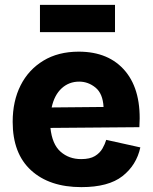

<svg xmlns="http://www.w3.org/2000/svg" viewBox="-20 -754 628 788"><path d="M314 14Q183 14 107.5 -55Q32 -124 32 -254Q32 -339 64.5 -403.5Q97 -468 158 -505Q219 -542 303 -542Q428 -542 495 -461Q562 -380 552 -232L187 -229Q194 -162 228.5 -131.5Q263 -101 313 -101Q349 -101 369.5 -113.5Q390 -126 400.5 -144.5Q411 -163 416 -180L556 -149Q540 -76 482.5 -31Q425 14 314 14ZM305 -419Q263 -419 233 -391.5Q203 -364 192 -313L405 -315Q402 -370 372 -394.5Q342 -419 305 -419ZM144 -622V-734H452V-622Z"/></svg>

Font: Bricolage Grotesque 10pt ExtraBold
Style: Regular
Weight: 800
Designer: Mathieu Triay
Foundry: Atelier Triay
Version: Version 1.000; ttfautohint (v1.8.4.7-5d5b);gftools[0.9.32]